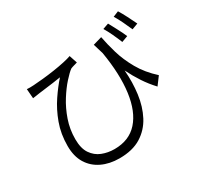

<svg xmlns="http://www.w3.org/2000/svg" viewBox="-180 -1034 1360 1315"><g transform="rotate(-30 500.0 -376.0)"><path d="M800 -776Q815 -748 836.5 -707.5Q858 -667 871 -636L822 -618Q809 -651 790 -691.5Q771 -732 754 -760ZM901 -815Q918 -788 938.5 -748Q959 -708 974 -676L926 -658Q912 -691 893 -730.5Q874 -770 857 -797ZM94 -665Q117 -663 147 -665Q180 -667 224.5 -671.5Q269 -676 315.5 -683Q362 -690 401 -698.5Q440 -707 461 -715L482 -652Q472 -649 455.5 -644.5Q439 -640 428 -635Q405 -618 368.5 -577.5Q332 -537 295.5 -479Q259 -421 234.5 -350.5Q210 -280 210 -202Q210 -129 238.5 -87Q267 -45 312.5 -27Q358 -9 410 -9Q526 -9 593.5 -84.5Q661 -160 679.5 -297.5Q698 -435 667 -620L643 -699L713 -719Q724 -659 745.5 -585.5Q767 -512 809.5 -437Q852 -362 925 -296L878 -233Q835 -279 801 -330.5Q767 -382 738 -441Q746 -344 734 -254Q722 -164 684.5 -92.5Q647 -21 579.5 21Q512 63 408 63Q330 63 269.5 34Q209 5 175 -50.5Q141 -106 141 -188Q141 -283 170.5 -363.5Q200 -444 244 -509Q288 -574 331 -622Q305 -618 271 -613Q237 -608 205.5 -604.5Q174 -601 155 -598Q142 -596 128.5 -594Q115 -592 100 -590Z"/></g></svg>

Font: Source Han Sans SC Normal
Style: Regular
Weight: 350
Designer: Ryoko NISHIZUKA 西塚涼子 (kana, bopomofo & ideographs); Paul D. Hunt (Latin, Greek & Cyrillic); Sandoll Communications 산돌커뮤니
Foundry: Adobe
Version: Version 2.004;hotconv 1.0.118;makeotfexe 2.5.65603